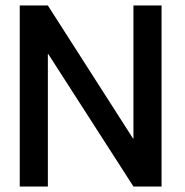

<svg xmlns="http://www.w3.org/2000/svg" viewBox="-20 -680 673 700"><path d="M569 0H466.5L156 -483H154.5V0H52V-660H154.5L465 -175H466.5V-660H569Z"/></svg>

Font: Lucymar Sans Medium
Style: Regular
Weight: 500
Foundry: The League of Moveable Type (original font) / Main changes by Cristiano Sobral with portions from Mirco Monsees
Version: Version 2.001;August 30, 2020;FontCreator 13.0.0.2681 64-bit